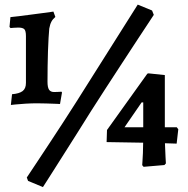

<svg xmlns="http://www.w3.org/2000/svg" viewBox="-20 -698 797 812"><path d="M26 -254.1 30.9 -299.5Q61.2 -302 75.5 -312.7Q89.7 -323.4 89.7 -347.4V-545.1Q89.7 -568.1 82.6 -574.8Q75.5 -581.4 57.1 -581.4Q47.6 -581.4 36.1 -580.4Q24.6 -579.3 24.6 -579.3L20.2 -584.1L24.1 -625.6Q39.2 -627.1 61.9 -629.8Q84.6 -632.5 106.7 -635.6Q138.7 -639.7 160.6 -642.7Q182.5 -645.6 194.2 -647.3Q205.9 -649 205.9 -649L214.1 -626.3Q203.5 -617.6 197.6 -606.7Q191.6 -595.7 188.3 -577.1Q186.8 -562 185.4 -537Q183.9 -512 182.9 -481.2Q181.9 -450.4 181.4 -417.1Q180.9 -383.9 180.9 -351.8Q180.9 -328.7 187.4 -318.7Q193.9 -308.8 209.1 -308.8Q220.6 -308.8 230.1 -309.5Q239.7 -310.3 239.7 -310.3L242.2 -306.9L233.8 -258.2Q233.8 -258.2 216.5 -259Q199.2 -259.7 176.5 -260.4Q153.7 -261.1 136.4 -261.1Q114.3 -261.1 88.5 -259.6Q62.7 -258.1 44.4 -256.1Q26 -254.1 26 -254.1ZM161.5 93.2 98.7 67 93.3 52.7Q93.3 52.7 106.4 33Q119.5 13.3 141.6 -20Q163.7 -53.3 190.9 -94.6Q218.1 -135.9 246.8 -180Q275.4 -224 301.5 -265.1L562.5 -678.5L623.1 -653.6L630.4 -635.1Q630.4 -635.1 611.7 -606.7Q592.9 -578.3 562.5 -532.1Q532 -486 496.6 -431.4Q461.1 -376.8 426.2 -323.3Q391.2 -269.9 364.8 -227.9Q337.8 -184.9 309.4 -139.6Q281 -94.4 254.3 -52.6Q227.7 -10.8 207 22Q186.3 54.8 173.9 74Q161.5 93.2 161.5 93.2ZM587.3 7.5 581.4 0.5Q581.4 0.5 582.4 -13.9Q583.4 -28.4 584.4 -50.4Q585.4 -72.4 585.4 -94.5L430.9 -97.1L432.5 -148.2L603.1 -386.4L607.9 -387.8L677.1 -380.5V-159.7H727.6L734 -151.3L727.1 -90.6L677.6 -92.2Q678.6 -59.3 680.1 -33.1Q681.6 -6.9 681.6 -6.9L675.3 0ZM506.5 -159.7H585.8V-264.8H578.9Z"/></svg>

Font: Alegreya
Style: Regular
Weight: 400
Designer: Juan Pablo del Peral
Foundry: Huerta Tipografica
Version: Version 2.009